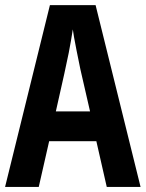

<svg xmlns="http://www.w3.org/2000/svg" viewBox="-20 -737 574 757"><path d="M400.9 0 359.9 -180.2H173.8L132.8 0H0L176.8 -716.8H356.9L534.2 0ZM335 -297.9 296.9 -463.9Q293.5 -479 281.5 -539.8Q269.5 -600.6 267.1 -621.1Q260.7 -579.1 251 -528.6Q241.2 -478 200.2 -297.9Z"/></svg>

Font: TypoPRO Open Sans Condensed
Style: Bold
Weight: 700
Width: 3
Foundry: Ascender Corporation
Version: Version 1.11